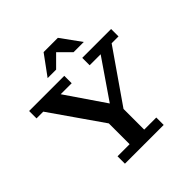

<svg xmlns="http://www.w3.org/2000/svg" viewBox="-225 -1067 1247 1247"><g transform="rotate(-45 399.0 -443.0)"><path d="M259 -748 360 -886H491L591 -748H497L417 -828L337 -748ZM221 0V-68H332V-259L85 -614H23V-682H346V-614H245L428 -346L612 -614H511V-682H776V-614H713L466 -258V-68H577V0Z"/></g></svg>

Font: Montagu Slab 16pt Medium
Style: Regular
Weight: 500
Designer: Florian Karsten
Foundry: Florian Karsten
Version: Version 1.000; ttfautohint (v1.8.3)